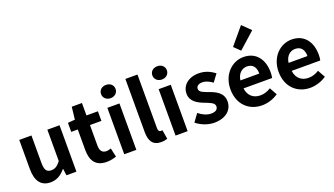

<svg xmlns="http://www.w3.org/2000/svg" viewBox="-76 -1543 3790 2177"><g transform="rotate(-20 1818.5 -455.0)"><path d="M245 14C322 14 376 -23 424 -80H428L439 0H559V-560H412V-182C374 -132 344 -112 298 -112C244 -112 220 -142 220 -229V-560H73V-210C73 -70 125 14 245 14Z M921 14C970 14 1009 3 1039 -7L1015 -114C1000 -108 978 -102 960 -102C910 -102 884 -132 884 -196V-444H1022V-560H884V-710H761L744 -560L658 -553V-444H737V-196C737 -70 788 14 921 14Z M1136 0H1282V-560H1136ZM1210 -650C1260 -650 1297 -684 1297 -730C1297 -778 1260 -810 1210 -810C1159 -810 1122 -778 1122 -730C1122 -684 1159 -650 1210 -650Z M1578 14C1612 14 1637 8 1654 1L1636 -108C1626 -106 1622 -106 1616 -106C1602 -106 1586 -117 1586 -150V-798H1440V-157C1440 -53 1476 14 1578 14Z M1755 0H1901V-560H1755ZM1829 -650C1879 -650 1916 -684 1916 -730C1916 -778 1879 -810 1829 -810C1778 -810 1741 -778 1741 -730C1741 -684 1778 -650 1829 -650Z M2219 14C2365 14 2442 -65 2442 -163C2442 -267 2360 -304 2286 -332C2227 -354 2172 -369 2172 -410C2172 -442 2196 -464 2246 -464C2288 -464 2327 -444 2367 -416L2433 -505C2386 -540 2324 -574 2242 -574C2116 -574 2034 -503 2034 -402C2034 -309 2116 -266 2187 -239C2246 -216 2304 -197 2304 -155C2304 -120 2279 -96 2223 -96C2171 -96 2123 -118 2073 -157L2006 -65C2061 -19 2144 14 2219 14Z M2797 14C2867 14 2938 -10 2993 -48L2943 -138C2903 -113 2863 -99 2817 -99C2734 -99 2674 -147 2662 -239H3007C3011 -252 3014 -279 3014 -306C3014 -461 2934 -574 2780 -574C2646 -574 2519 -461 2519 -279C2519 -95 2641 14 2797 14ZM2660 -336C2671 -418 2723 -460 2782 -460C2854 -460 2888 -412 2888 -336ZM2784 -650 2981 -826 2881 -924 2711 -721Z M3378 14C3448 14 3519 -10 3574 -48L3524 -138C3484 -113 3444 -99 3398 -99C3315 -99 3255 -147 3243 -239H3588C3592 -252 3595 -279 3595 -306C3595 -461 3515 -574 3361 -574C3227 -574 3100 -461 3100 -279C3100 -95 3222 14 3378 14ZM3241 -336C3252 -418 3304 -460 3363 -460C3435 -460 3469 -412 3469 -336Z"/></g></svg>

Font: Source Han Sans SC Bold
Style: Regular
Weight: 700
Designer: Ryoko NISHIZUKA (kana & ideographs); Paul D. Hunt (Latin, Greek & Cyrillic); Wenlong ZHANG (bopomofo); Sandoll Communica
Foundry: Adobe Systems Incorporated
Version: Version 1.001;PS 1.001;hotconv 1.0.78;makeotf.lib2.5.61930